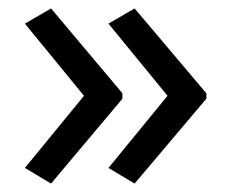

<svg xmlns="http://www.w3.org/2000/svg" viewBox="-20 -491 549 455"><path d="M469 -257 299 -56 237 -93 377 -264 237 -435 299 -471 469 -270ZM270 -257 101 -56 39 -93 179 -264 39 -435 101 -471 270 -270Z"/></svg>

Font: Noto Sans Pau Cin Hau
Style: Regular
Weight: 400
Designer: Monotype Design Team
Foundry: Monotype Imaging Inc.
Version: Version 2.002; ttfautohint (v1.8.4.7-5d5b)